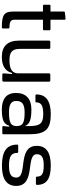

<svg xmlns="http://www.w3.org/2000/svg" viewBox="642 -1354 717 2040"><g transform="rotate(90 1000.0 -333.5)"><path d="M102 -654V-512H41C35 -512 30 -507 30 -502V-442C30 -437 35 -432 41 -432H102V-119C102 -21 134 5 271 5C277 5 282 1 282 -6V-65C282 -71 277 -76 271 -76C208 -76 189 -91 189 -130V-432H290C296 -432 301 -437 301 -442V-502C301 -507 296 -512 290 -512H189V-662C189 -668 184 -673 178 -672L111 -665C106 -664 102 -659 102 -654Z M847 -13V-497C847 -505 841 -510 834 -510H772C765 -510 759 -505 759 -497V-171C759 -109 720 -76 620 -76C528 -76 499 -109 499 -189V-497C499 -505 493 -510 486 -510H424C417 -510 411 -505 411 -497V-177C411 -56 470 5 585 5C670 5 735 -26 754 -101L759 -103L766 -106L759 -13C759 -5 765 0 772 0H834C841 0 847 -6 847 -13Z M1141 5C1254 5 1296 -15 1314 -70L1319 -72L1326 -76L1319 -11C1318 -5 1323 0 1329 0H1395C1401 0 1406 -5 1406 -11V-287C1406 -460 1352 -515 1192 -515C1053 -515 983 -464 983 -363C983 -357 988 -352 994 -352H1058C1062 -352 1067 -355 1067 -360C1067 -412 1100 -435 1192 -435C1288 -435 1319 -403 1319 -290V-240C1299 -290 1255 -309 1141 -309C1030 -309 967 -252 967 -145C967 -45 1030 5 1141 5ZM1052 -149C1052 -209 1085 -237 1173 -237C1287 -237 1319 -216 1319 -154C1319 -92 1287 -71 1173 -71C1085 -71 1052 -96 1052 -149Z M1738 -515C1598 -515 1530 -466 1529 -367C1529 -154 1866 -274 1866 -149C1866 -95 1831 -71 1740 -71C1639 -71 1604 -97 1604 -159C1604 -165 1599 -169 1594 -169H1527C1521 -169 1516 -165 1516 -159C1516 -48 1586 4 1740 4C1884 4 1955 -47 1955 -149C1953 -360 1618 -244 1618 -367C1619 -419 1651 -440 1738 -440C1828 -440 1856 -420 1856 -367C1856 -361 1861 -357 1867 -357H1934C1940 -357 1944 -362 1944 -368C1944 -469 1881 -515 1738 -515Z"/></g></svg>

Font: Aldone Medium
Style: Regular
Weight: 500
Designer: Pietro Gregorini
Version: Version 1.500;FEAKit 1.0